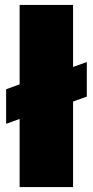

<svg xmlns="http://www.w3.org/2000/svg" viewBox="-20 -763 379 783"><path d="M60 0V-278L5 -258V-399L60 -419V-743H278V-490L334 -510V-369L278 -349V0Z"/></svg>

Font: Saira Thin Black
Style: Regular
Weight: 900
Version: Version 1.101